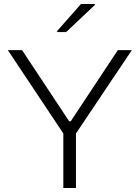

<svg xmlns="http://www.w3.org/2000/svg" viewBox="-20 -938 697 958"><path d="M296 0V-272L19 -688H90L325 -333H333L568 -688H638L359 -272V0ZM265 -778V-783L384 -918H453V-913L310 -778Z"/></svg>

Font: Saira SemiExpanded Light
Style: Regular
Weight: 300
Width: 6
Designer: Hector Gatti with collaboration of the Omnibus-Type team
Foundry: Omnibus-Type
Version: Version 1.101